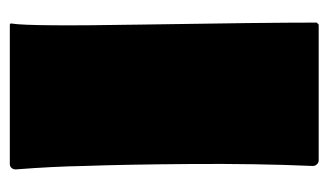

<svg xmlns="http://www.w3.org/2000/svg" viewBox="-159 -510 669 391"><g transform="rotate(90 175.5 -314.5)"><path d="M30 -629H307Q311 -629 314.5 -625.5Q318 -622 318 -617Q313 -503 314 -368Q315 -233 318 -151Q319 -89 325 -12Q325 -7 322 -3.5Q319 0 314 0H31Q27 0 28 -4Q34 -40 30 -272Q26 -518 26 -625Q27 -626 30 -629Z"/></g></svg>

Font: Cubao Free 
Style: Regular
Weight: 400
Designer: Aaron Amar
Version: Version 001.001